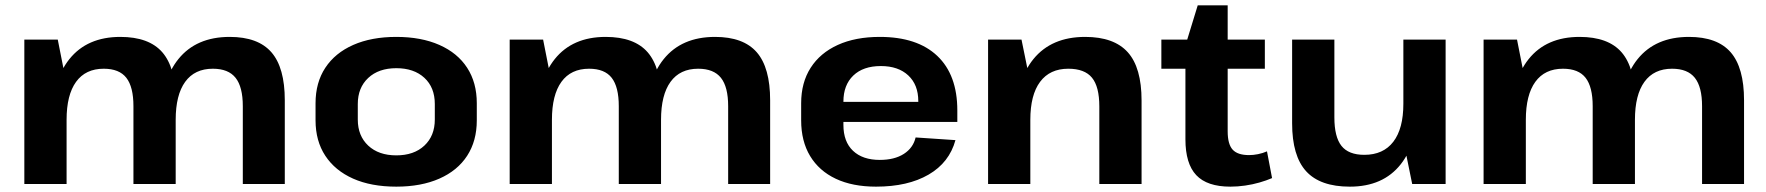

<svg xmlns="http://www.w3.org/2000/svg" viewBox="-20 -688 6605 718"><path d="M888 -291Q888 -363 861 -397Q834 -431 776 -431Q708 -431 672.5 -382Q637 -333 637 -240L580 -159V-228Q580 -384 647 -467Q714 -550 839 -550Q945 -550 995 -492.5Q1045 -435 1045 -313V0H888ZM71 -540H196L229 -373V0H71ZM479 -291Q479 -363 452.5 -397Q426 -431 368 -431Q300 -431 264.5 -382Q229 -333 229 -240L173 -159V-228Q173 -384 239.5 -467Q306 -550 430 -550Q537 -550 587 -492.5Q637 -435 637 -313V0H479Z M1462 10Q1368 10 1300.5 -20Q1233 -50 1196.5 -105.5Q1160 -161 1160 -238V-302Q1160 -379 1196.5 -434.5Q1233 -490 1301 -520Q1369 -550 1462 -550Q1555 -550 1623 -520Q1691 -490 1727 -434.5Q1763 -379 1763 -302V-238Q1763 -161 1727 -105.5Q1691 -50 1623 -20Q1555 10 1462 10ZM1462 -107Q1528 -107 1567 -143.5Q1606 -180 1606 -241V-299Q1606 -361 1567 -397Q1528 -433 1462 -433Q1396 -433 1357 -396.5Q1318 -360 1318 -299V-241Q1318 -180 1357 -143.5Q1396 -107 1462 -107Z M2703 -291Q2703 -363 2676 -397Q2649 -431 2591 -431Q2523 -431 2487.5 -382Q2452 -333 2452 -240L2395 -159V-228Q2395 -384 2462 -467Q2529 -550 2654 -550Q2760 -550 2810 -492.5Q2860 -435 2860 -313V0H2703ZM1886 -540H2011L2044 -373V0H1886ZM2294 -291Q2294 -363 2267.5 -397Q2241 -431 2183 -431Q2115 -431 2079.5 -382Q2044 -333 2044 -240L1988 -159V-228Q1988 -384 2054.5 -467Q2121 -550 2245 -550Q2352 -550 2402 -492.5Q2452 -435 2452 -313V0H2294Z M3256 10Q3168 10 3105.5 -19.5Q3043 -49 3009.5 -104.5Q2976 -160 2976 -238V-302Q2976 -379 3011.5 -434.5Q3047 -490 3113 -520Q3179 -550 3270 -550Q3410 -550 3485 -479Q3560 -408 3560 -275V-232H3105V-307H3436L3414 -279V-310Q3414 -371 3376.5 -406Q3339 -441 3274 -441Q3208 -441 3171 -405.5Q3134 -370 3134 -308V-221Q3134 -158 3170 -124Q3206 -90 3270 -90Q3325 -90 3360 -112.5Q3395 -135 3404 -174L3553 -164Q3530 -80 3452.5 -35Q3375 10 3256 10Z M4091 -290Q4091 -364 4063.5 -397.5Q4036 -431 3975 -431Q3906 -431 3869.5 -382Q3833 -333 3833 -240L3777 -159V-228Q3777 -384 3844.5 -467Q3912 -550 4038 -550Q4146 -550 4197.5 -492.5Q4249 -435 4249 -312V0H4091ZM3675 -540H3800L3833 -378V0H3675Z M4581 10Q4494 10 4453.5 -33Q4413 -76 4413 -167V-518L4459 -668H4571V-197Q4571 -149 4589.5 -128.5Q4608 -108 4651 -108Q4667 -108 4684.5 -111.5Q4702 -115 4718 -122L4737 -22Q4716 -13 4690 -5.5Q4664 2 4636 6Q4608 10 4581 10ZM4323 -540H4710V-431H4323Z M4970 -249Q4970 -176 4996.5 -142.5Q5023 -109 5082 -109Q5153 -109 5190.5 -158Q5228 -207 5228 -300L5284 -381V-312Q5284 -157 5218 -73.5Q5152 10 5028 10Q4917 10 4864.5 -47.5Q4812 -105 4812 -227V-540H4970ZM5386 0H5261L5228 -162V-540H5386Z M6345 -291Q6345 -363 6318 -397Q6291 -431 6233 -431Q6165 -431 6129.5 -382Q6094 -333 6094 -240L6037 -159V-228Q6037 -384 6104 -467Q6171 -550 6296 -550Q6402 -550 6452 -492.5Q6502 -435 6502 -313V0H6345ZM5528 -540H5653L5686 -373V0H5528ZM5936 -291Q5936 -363 5909.5 -397Q5883 -431 5825 -431Q5757 -431 5721.5 -382Q5686 -333 5686 -240L5630 -159V-228Q5630 -384 5696.5 -467Q5763 -550 5887 -550Q5994 -550 6044 -492.5Q6094 -435 6094 -313V0H5936Z"/></svg>

Font: Pathway Extreme 28pt
Style: Bold
Weight: 700
Designer: Eduardo Rodriguez Tunni
Foundry: Eduardo Rodriguez Tunni
Version: Version 1.001;gftools[0.9.26]